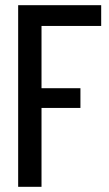

<svg xmlns="http://www.w3.org/2000/svg" viewBox="-20 -720 420 740"><path d="M80 -304V-380H290V-304ZM50 0V-700H370V-620H140V0Z"/></svg>

Font: Tektur SemiCondensed
Style: Regular
Weight: 400
Width: 4
Designer: Adam Jagosz
Foundry: Adam Jagosz
Version: Version 1.005;gftools[0.9.30]